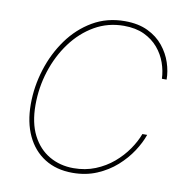

<svg xmlns="http://www.w3.org/2000/svg" viewBox="-83 -816 874 905"><g transform="rotate(10 354.5 -363.5)"><path d="M322.3 9.8Q245.1 9.8 189.2 -25.4Q133.3 -60.5 103.3 -124.5Q73.2 -188.5 73.2 -274.9Q73.2 -359.4 98.9 -441.4Q124.5 -523.4 172.6 -590.3Q220.7 -657.2 289.1 -697.3Q357.4 -737.3 442.9 -737.3Q507.3 -737.3 553 -715.3Q598.6 -693.4 627.4 -657.7Q656.2 -622.1 669.9 -580.6Q683.6 -539.1 683.6 -500H661.1Q659.7 -537.6 646.5 -575.4Q633.3 -613.3 606.7 -644.8Q580.1 -676.3 539.3 -695.6Q498.5 -714.8 442.4 -714.8Q365.7 -714.8 302.2 -678.2Q238.8 -641.6 192.4 -578.9Q146 -516.1 120.8 -437.5Q95.7 -358.9 95.7 -275.4Q95.7 -189.5 125.7 -130.9Q155.8 -72.3 207.3 -42.5Q258.8 -12.7 323.2 -12.7Q379.9 -12.7 427.5 -32Q475.1 -51.3 512.5 -83Q549.8 -114.7 575.9 -152.6Q602.1 -190.4 615.7 -227.5H638.7Q625.5 -189 598.4 -147.5Q571.3 -106 531.2 -70.3Q491.2 -34.7 438.7 -12.5Q386.2 9.8 322.3 9.8Z"/></g></svg>

Font: Inter 18pt Thin
Style: Italic
Weight: 250
Italic angle: -9.3988°
Version: Version 4.001;git-66647c0bb